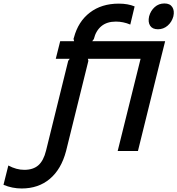

<svg xmlns="http://www.w3.org/2000/svg" viewBox="-229 -866 1017 1101"><path d="M577.1 -528.8H274.9L277.8 -517.1L149.9 0Q122.6 104 57.1 159.4Q-8.3 214.8 -105 214.8Q-158.7 214.8 -209 193.8L-181.2 83Q-135.3 107.9 -89.8 107.9Q-38.6 107.9 -8.8 81.5Q21 55.2 35.2 -2.9L162.1 -517.1L170.9 -528.8H90.8L116.2 -629.9H195.8L192.9 -642.1Q192.9 -647.9 194.8 -649.9Q219.2 -742.7 286.4 -793.9Q353.5 -845.2 452.1 -845.2Q504.9 -845.2 543 -829.1L518.1 -725.1Q478 -742.2 435.1 -742.2Q384.3 -742.2 352.5 -716.1Q320.8 -689.9 309.1 -642.1L299.8 -629.9H717.8V-628.9L687 -505.9L562 0H445.8ZM765.1 -772Q756.3 -739.7 732.4 -719Q708.5 -698.2 676.8 -698.2Q645 -698.2 631.8 -718.8Q618.7 -739.3 626 -772Q634.8 -804.7 658.2 -825.4Q681.6 -846.2 713.9 -846.2Q745.6 -846.2 759 -825.4Q772.5 -804.7 765.1 -772Z"/></svg>

Font: Sinkin Sans 500 Medium Italic
Style: Regular
Weight: 500
Italic angle: -112°
Designer: Keith Bates
Foundry: K-Type
Version: Sinkin Sans (version 1.0)  by Keith Bates   •   © 2014   www